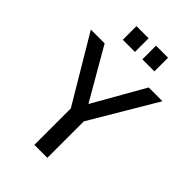

<svg xmlns="http://www.w3.org/2000/svg" viewBox="-274 -1064 1173 1173"><g transform="rotate(45 312.5 -477.0)"><path d="M503 -742 314 -410 122 -742H3L257 -315V0H369V-315L622 -742ZM185 -954V-836H290V-954ZM354 -954V-836H458V-954Z"/></g></svg>

Font: Cheyenne Sans Medium
Style: Regular
Weight: 500
Designer: The Public Sans project authors (U.S. Web Design System), Libre Franklin designed by Pablo Impallari and Rodrigo Fuenzal
Foundry: The Cheyenne Sans Project Authors
Version: Version 2.007